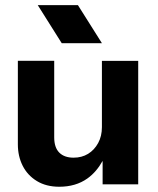

<svg xmlns="http://www.w3.org/2000/svg" viewBox="-20 -711 600 731"><path d="M368 -479.3V-226.8C368 -204 363.2 -183.9 353.7 -166.4C344.1 -148.8 331.4 -135.2 315.4 -125.3C299.4 -115.5 281 -110.7 260.1 -110.7C236.7 -110.7 218.6 -117.1 205.7 -130C192.8 -142.9 186.4 -162.3 186.4 -188.1V-479.4H48V-161.4C48 -131.2 54.1 -104.1 66.4 -79.8C78.7 -55.5 96.7 -36.1 120.4 -21.7C144 -7.3 172.5 0 205.6 0C247.4 0 283.1 -10.5 312.6 -31.4C337.2 -48.8 355.8 -71.9 370.7 -98.5V-9.3H506.2V-479.3ZM368 -546.6 276.7 -691.4H123.8L215 -546.6Z"/></svg>

Font: Diatome Awesome Bold
Style: Regular
Weight: 400
Designer: 15.100.17
Foundry: 15.100.17
Version: Version 1.010;Fontself Maker 3.5.8